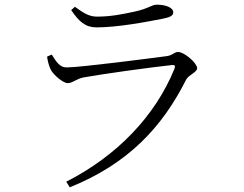

<svg xmlns="http://www.w3.org/2000/svg" viewBox="-20 -757 1040 820"><path d="M181 -515C184 -495 189 -476 196 -461C207 -438 249 -402 269 -402C290 -402 304 -419 335 -426C404 -439 626 -470 713 -479C727 -481 730 -475 725 -463C642 -260 479 -91 263 19L278 43C529 -58 674 -216 775 -417C786 -438 822 -448 822 -466C822 -487 768 -535 740 -535C724 -535 717 -520 690 -517C622 -508 322 -469 264 -469C236 -469 220 -493 201 -524ZM675 -677C707 -683 720 -691 720 -704C720 -725 687 -737 650 -737C627 -737 615 -720 553 -707C501 -696 453 -686 394 -686C362 -686 338 -700 300 -728L284 -714C317 -665 345 -640 392 -640C482 -640 603 -663 675 -677Z"/></svg>

Font: Noto Serif JP Light
Style: Regular
Weight: 300
Designer: Ryoko NISHIZUKA 西塚涼子 (kana & ideographs); Frank Grießhammer (Latin, Greek & Cyrillic); Wenlong ZHANG 张文龙 (bopomofo); San
Foundry: Adobe
Version: Version 2.001;hotconv 1.1.0;makeotfexe 2.6.0